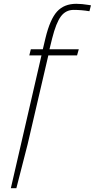

<svg xmlns="http://www.w3.org/2000/svg" viewBox="-20 -759 498 1009"><path d="M381 -739Q410 -739 446 -733L458 -731L450 -700Q408 -707 367 -707Q326 -707 300.5 -673.5Q275 -640 254 -557L240 -500H394L385 -468H234L125 0L66 230H37L198 -468H134L142 -500H205L219 -559Q243 -658 280 -698.5Q317 -739 381 -739Z"/></svg>

Font: Titillium Web ExtraLight
Style: Italic
Weight: 275
Italic angle: -13°
Version: Version 1.002;PS 57.000;hotconv 1.0.70;makeotf.lib2.5.55311